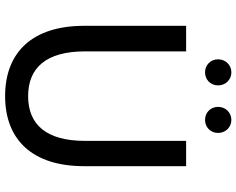

<svg xmlns="http://www.w3.org/2000/svg" viewBox="-107 -810 925 751"><g transform="rotate(90 355.5 -434.5)"><path d="M356 8C526 8 630 -98 630 -301V-700H531V-304C531 -153 467 -82 356 -82C245 -82 181 -153 181 -304V-700H81V-301C81 -98 185 8 356 8ZM449 -774C477 -774 500 -795 500 -825C500 -855 477 -877 449 -877C421 -877 398 -855 398 -825C398 -795 421 -774 449 -774ZM263 -774C291 -774 314 -795 314 -825C314 -855 291 -877 263 -877C235 -877 212 -855 212 -825C212 -795 235 -774 263 -774Z"/></g></svg>

Font: Chess Sans Medium
Style: Regular
Weight: 500
Designer: Wolf Bōese
Foundry: Wolf Bōese
Version: Version 7.223;Glyphs 3.3 (3306)